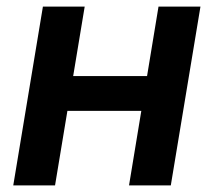

<svg xmlns="http://www.w3.org/2000/svg" viewBox="-20 -559 644 579"><path d="M457 -329.6 439.5 -224.6H149.4L166.5 -329.6ZM235.4 -539.1 146 0H20L109.4 -539.1ZM584.5 -539.1 495.1 0H369.1L458 -539.1Z"/></svg>

Font: Inter 18pt SemiBold
Style: Italic
Weight: 600
Italic angle: -9.3988°
Designer: Rasmus Andersson
Foundry: rsms
Version: Version 4.001;git-66647c0bb